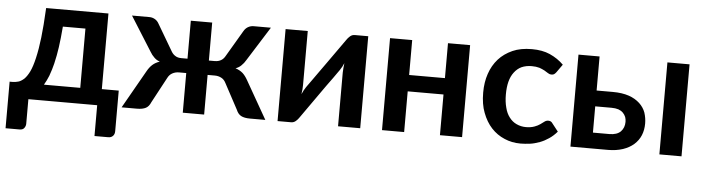

<svg xmlns="http://www.w3.org/2000/svg" viewBox="-45 -708 3914 1067"><g transform="rotate(5 1912.5 -174.5)"><path d="M200.2 -87.9H402.8V-418.5H276.9Q271.5 -351.6 264.6 -302.7Q258.3 -257.3 247.1 -210Q239.3 -177.2 225.6 -139.6Q214.8 -112.8 200.2 -87.9ZM522.9 -91.3H617.2V134.8Q617.2 152.3 607.4 162.1Q597.7 171.9 582 171.9H504.9V0H121.1V137.2Q121.1 149.9 112.8 161.1Q105 171.9 86.9 171.9H8.8V-87.9H23.4Q41.5 -87.9 57.6 -92.8Q71.8 -96.7 89.4 -112.3Q105 -127.9 118.7 -155.8Q132.3 -184.6 143.1 -231.4Q155.3 -283.7 162.6 -347.7Q169.9 -408.7 175.3 -513.2H522.9Z M1322.3 -211.4 1442.9 0H1357.4Q1325.2 0 1307.1 -9.8Q1290 -19 1280.3 -42.5L1204.1 -184.6Q1194.8 -203.6 1179.2 -211.9Q1162.1 -221.2 1142.1 -221.2H1101.6V0H982.4V-221.2H941.4Q921.9 -221.2 904.8 -211.9Q888.7 -203.1 879.4 -184.6L803.2 -42.5Q793.5 -19 776.4 -9.8Q758.3 0 726.1 0H641.1L761.2 -211.4Q773.9 -234.4 790 -249Q807.1 -264.2 830.6 -271.5Q812 -277.8 799.3 -290.5Q784.7 -304.2 774.4 -322.3L654.3 -513.2H752Q768.1 -513.2 783.2 -504.4Q796.9 -496.1 805.2 -480.5L892.1 -333Q900.9 -317.9 915 -309.6Q927.7 -301.3 948.2 -301.3H982.4V-513.2H1101.6V-301.3H1133.3Q1154.3 -301.3 1168.5 -309.6Q1182.1 -316.9 1191.4 -333L1278.3 -480.5Q1286.6 -495.6 1300.8 -504.4Q1315.9 -513.2 1332.5 -513.2H1429.2L1309.1 -322.3Q1298.8 -304.2 1284.2 -290.5Q1271.5 -277.8 1252.9 -271.5Q1276.9 -263.7 1293.9 -249Q1309.1 -234.9 1322.3 -211.4Z M1897 -513.2H1972.2V0H1848.6V-299.3Q1848.6 -311.5 1850.1 -325.2Q1851.1 -338.9 1853 -352.5Q1845.2 -333 1831.1 -312Q1830.6 -311.5 1821.3 -298.3Q1801.8 -271 1798.3 -265.6Q1794.4 -260.3 1765.6 -220.7Q1760.7 -213.9 1748.3 -196.3Q1735.8 -178.7 1729 -168.9Q1654.8 -63.5 1630.9 -29.8Q1624 -19 1612.8 -9.3Q1601.6 0.5 1586.9 0.5H1511.2V-512.7H1634.8V-212.9Q1634.8 -205.6 1633.8 -188Q1631.8 -169.4 1630.4 -160.2Q1640.6 -183.6 1652.3 -200.7L1653.3 -202.1Q1654.3 -203.6 1656.7 -207Q1659.2 -210.4 1661.6 -213.9Q1662.6 -215.3 1671.1 -227.1Q1679.7 -238.8 1685.1 -246.6Q1689 -252.4 1717.3 -292Q1724.1 -301.3 1736.3 -318.6Q1748.5 -335.9 1753.9 -343.3Q1822.3 -440.9 1852.5 -482.4Q1858.9 -492.7 1871.1 -503.4Q1882.3 -513.2 1897 -513.2Z M2417 -513.2H2540.5V0H2417V-227.1H2217.3V0H2093.8V-513.2H2217.3V-318.4H2417Z M3063 -449.7 3030.8 -404.3Q3025.4 -397.5 3020 -393.6Q3014.6 -389.6 3004.4 -389.6Q2994.6 -389.6 2985.8 -395.5Q2982.9 -397 2975.8 -401.6Q2968.8 -406.2 2964.4 -408.7Q2949.2 -416.5 2935.1 -421.4Q2916.5 -426.8 2892.1 -426.8Q2860.4 -426.8 2835 -415.5Q2811.5 -404.3 2794.4 -381.3Q2778.3 -360.4 2770 -328.6Q2762.2 -297.9 2762.2 -257.3Q2762.2 -216.8 2771 -184.6Q2778.8 -152.8 2795.9 -130.9Q2812.5 -108.9 2835.9 -98.1Q2860.8 -86.4 2889.2 -86.4Q2916.5 -86.4 2937 -94.2Q2954.6 -100.6 2967.8 -109.9Q2974.1 -114.3 2989.7 -126Q2999 -132.8 3010.3 -132.8Q3025.4 -132.8 3032.7 -121.6L3067.9 -76.7Q3047.4 -52.7 3023.4 -36.6Q3000 -20.5 2974.1 -10.7Q2943.4 0.5 2920.9 3.4Q2891.1 7.3 2866.7 7.3Q2817.9 7.3 2776.9 -10.7Q2734.9 -28.3 2703.6 -62Q2672.4 -95.7 2653.8 -145.5Q2635.7 -191.9 2635.7 -257.3Q2635.7 -315.4 2651.9 -362.3Q2668 -410.2 2699.7 -445.8Q2730.5 -480 2777.3 -501Q2822.3 -521 2884.8 -521Q2943.4 -521 2985.4 -502.4Q3030.3 -482.4 3063 -449.7Z M3262.7 -88.4H3354.5Q3396.5 -88.4 3417.5 -109.4Q3438 -130.9 3438 -163.6Q3438 -177.7 3433.6 -190.4Q3428.2 -203.6 3418.5 -213.4Q3407.7 -224.1 3392.6 -229.5Q3375.5 -234.9 3354 -234.9H3262.7ZM3262.7 -323.2H3353.5Q3405.3 -323.2 3443.8 -310.1Q3479 -297.9 3503.9 -274.9Q3527.3 -252.9 3537.6 -224.6Q3547.4 -194.3 3547.4 -164.1Q3547.4 -127.4 3535.2 -98.1Q3522.9 -68.4 3497.6 -45.9Q3473.1 -24.4 3437 -12.2Q3399.4 0 3355 0H3145V-513.2H3262.7ZM3641.1 -513.2H3764.6V0H3641.1Z"/></g></svg>

Font: Lato-SemiBold
Style: Bold
Weight: 500
Designer: Lukasz Dziedzic with Adam Twardoch and Botio Nikoltchev
Foundry: tyPoland Lukasz Dziedzic
Version: ""